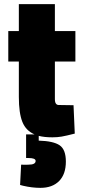

<svg xmlns="http://www.w3.org/2000/svg" viewBox="-20 -650 413 927"><path d="M245 -171Q245 -141 267 -143L335 -142L341 -5Q298 6 277.5 9.5Q257 13 233 13Q194 13 167 6V29Q238 31 268 51.5Q298 72 298 130Q298 191 265.5 224Q233 257 175 257Q135 257 92 247L77 243L82 145Q94 146 104.5 145.5Q115 145 118 145Q152 145 152 127Q152 113 118 113H106V-1H147Q105 -19 88 -61.5Q71 -104 71 -182V-353H20V-500H71V-630H245V-500H344V-353H245Z"/></svg>

Font: Cairo Black
Style: Regular
Weight: 900
Designer: Mohamed Gaber, the designers of Titillium
Foundry: Kief Type Foundry
Version: Version 2.009; ttfautohint (v1.5.33-1714) -l 8 -r 50 -G 200 